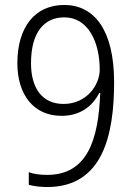

<svg xmlns="http://www.w3.org/2000/svg" viewBox="-20 -744 540 774"><path d="M170 10C394 10 440 -199 440 -413C440 -624 359 -724 239 -724C121 -724 50 -635 50 -489C50 -363 115 -277 228 -277C303 -277 352 -315 380 -369H384C377 -184 334 -39 170 -39C144 -39 116 -42 96 -50V1C115 7 149 10 170 10ZM236 -325C150 -325 105 -389 105 -489C105 -614 158 -674 239 -674C337 -674 382 -572 382 -463C382 -401 329 -325 236 -325Z"/></svg>

Font: Noto Sans Devanagari SemiCondensed Light
Style: Regular
Weight: 300
Width: 4
Designer: Jelle Bosma - Monotype Design Team
Foundry: Monotype Imaging Inc.
Version: Version 2.004